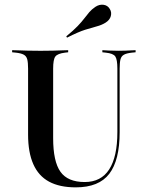

<svg xmlns="http://www.w3.org/2000/svg" viewBox="-20 -784 614 815"><path d="M99.2 -369.4V-492.7Q99.2 -518.5 95.6 -532.3Q91.9 -546 80.6 -552Q69.4 -558.1 47.6 -560.5L31.5 -562.1V-571Q43.5 -571 60.1 -570.2Q76.6 -569.4 98 -569Q119.4 -568.5 142.7 -568.5H152.4H162.1Q185.5 -568.5 205.6 -569Q225.8 -569.4 242.3 -570.2Q258.9 -571 269.4 -571V-562.1L255.6 -560.5Q224.2 -556.5 214.9 -544Q205.6 -531.5 205.6 -492.7V-369.4ZM301.6 11.3Q233.1 11.3 188.3 -12.9Q143.5 -37.1 121.4 -87.1Q99.2 -137.1 99.2 -212.9V-369.4H205.6V-197.6Q205.6 -98.4 236.7 -54.8Q267.7 -11.3 339.5 -11.3Q408.9 -11.3 443.5 -64.9Q478.2 -118.5 478.2 -223.4V-369.4H487.9V-222.6Q487.9 -104 444 -46.4Q400 11.3 301.6 11.3ZM478.2 -369.4V-492.7Q478.2 -531.5 469.4 -544.4Q460.5 -557.3 429 -560.5L414.5 -562.1V-571Q425.8 -570.2 443.5 -569.4Q461.3 -568.5 483.1 -568.5Q498.4 -568.5 512.1 -569Q525.8 -569.4 537.1 -570.2Q548.4 -571 555.6 -571V-562.1L539.5 -560.5Q517.7 -558.1 506.5 -552Q495.2 -546 491.5 -532.3Q487.9 -518.5 487.9 -492.7V-369.4ZM264.5 -624.2 261.3 -629.8Q291.9 -654.8 309.7 -673.4Q327.4 -691.9 338.3 -706.5Q349.2 -721 359.3 -732.7Q369.4 -744.4 384.7 -754.8Q401.6 -766.1 419.4 -763.7Q437.1 -761.3 446 -746Q454.8 -732.3 450.4 -715.7Q446 -699.2 428.2 -687.9Q411.3 -677.4 391.1 -672.2Q371 -666.9 341.5 -657.7Q312.1 -648.4 264.5 -624.2Z"/></svg>

Font: Playfair 144pt SemiCondensed SemiBold
Style: Regular
Weight: 600
Width: 4
Designer: Claus Eggers Sørensen
Foundry: Claus Eggers Sørensen
Version: Version 2.203